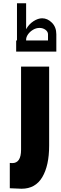

<svg xmlns="http://www.w3.org/2000/svg" viewBox="-20 -909 373 1176"><path d="M40 0ZM40 244V89L55 90Q109 90 109 8V-501H281V-17Q281 105 239 176Q197 247 112 247Q90 247 40 244ZM325 -699V-593H79V-661H84V-889H140V-730Q157 -761 185 -779Q213 -797 238 -797Q271 -797 298 -770Q325 -743 325 -699ZM140 -666V-661H274V-699Q274 -715 258.5 -726.5Q243 -738 222 -738Q201 -738 182 -726.5Q163 -715 151.5 -698.5Q140 -682 140 -666Z"/></svg>

Font: Cairo Black
Style: Regular
Weight: 900
Designer: Mohamed Gaber, the designers of Titillium
Foundry: Kief Type Foundry
Version: Version 2.009; ttfautohint (v1.5.33-1714) -l 8 -r 50 -G 200 